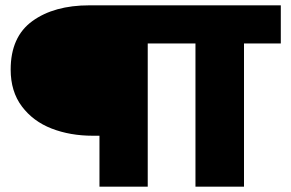

<svg xmlns="http://www.w3.org/2000/svg" viewBox="-20 -700 1093 720"><path d="M713 -537V0H895V-537H1033V-680H315Q183 -680 101.5 -621Q20 -562 20 -439Q20 -357 62 -301Q104 -245 173.5 -218Q243 -191 328 -191H353V0H534V-537Z"/></svg>

Font: Catamaran
Style: Regular
Weight: 900
Designer: Pria Ravichandran
Version: Version 1.001;PS 001.000;hotconv 1.0.70;makeotf.lib2.5.58329